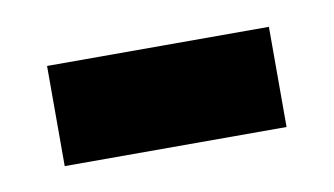

<svg xmlns="http://www.w3.org/2000/svg" viewBox="-30 -370 351 202"><g transform="rotate(-10 145.5 -268.5)"><path d="M27 -215V-322H264V-215Z"/></g></svg>

Font: Noto Sans Disp Cond SemBd
Style: Regular
Weight: 600
Width: 3
Designer: Monotype Design Team
Foundry: Monotype Imaging Inc.
Version: Version 2.000;GOOG;noto-source:20170915:90ef993387c0; ttfaut